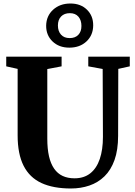

<svg xmlns="http://www.w3.org/2000/svg" viewBox="-20 -1066 768 1094"><path d="M384 8Q283.5 8 216 -23.2Q148.5 -54.5 114.5 -121.5Q80.5 -188.5 80.5 -294.5V-673.5L15.5 -688V-743H331V-688L249.5 -672.5V-275.5Q249.5 -218 259.2 -175.5Q269 -133 288.5 -105Q308 -77 337 -63.5Q366 -50 404.5 -50Q458.5 -50 494.5 -78.5Q530.5 -107 548.5 -160Q566.5 -213 566.5 -286L565 -673L483 -688V-743H719.5V-688L654 -673.5L653 -292.5Q653 -211.5 632.5 -154.2Q612 -97 575.2 -61.2Q538.5 -25.5 489.5 -8.8Q440.5 8 384 8ZM375 -794.5Q316 -794.5 279.2 -830Q242.5 -865.5 243 -920Q244 -975.5 282.8 -1010.8Q321.5 -1046 381.5 -1046Q439.5 -1046 475.5 -1010.8Q511.5 -975.5 511 -921Q510.5 -865.5 472.8 -830Q435 -794.5 375 -794.5ZM377 -849Q408.5 -849 426.2 -867.5Q444 -886 444 -918Q444 -951 426.8 -971Q409.5 -991 378 -991Q346.5 -991 328.2 -972.2Q310 -953.5 310 -921Q310 -888.5 327.5 -868.8Q345 -849 377 -849Z"/></svg>

Font: Merriweather 48pt ExtraBold
Style: Regular
Weight: 800
Version: Version 2.100